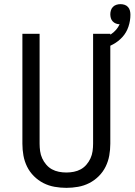

<svg xmlns="http://www.w3.org/2000/svg" viewBox="-20 -898 649 926"><path d="M300 8Q272 8 243.5 3Q215 -2 189.5 -15Q164 -28 143.5 -48.5Q123 -69 110.5 -94.5Q98 -120 93 -148Q88 -176 88 -205V-735H171V-205Q171 -187 173.5 -169Q176 -151 183.5 -134.5Q191 -118 203 -104Q215 -90 230.5 -81.5Q246 -73 264 -69.5Q282 -66 300 -66Q318 -66 336 -69.5Q354 -73 369.5 -81.5Q385 -90 397 -104Q409 -118 416.5 -134.5Q424 -151 426.5 -169Q429 -187 429 -205V-735H512V-205Q512 -176 507 -148Q502 -120 489.5 -94.5Q477 -69 456.5 -48.5Q436 -28 410.5 -15Q385 -2 356.5 3Q328 8 300 8ZM471 -662 456 -708Q471 -712 486.5 -718Q502 -724 515.5 -733Q529 -742 539.5 -754Q550 -766 557 -781Q548 -781 539 -784.5Q530 -788 523.5 -795Q517 -802 514.5 -811Q512 -820 512 -829Q512 -839 515 -848.5Q518 -858 525 -865Q532 -872 541.5 -875Q551 -878 561 -878Q571 -878 580.5 -875Q590 -872 597 -864.5Q604 -857 606.5 -847Q609 -837 609 -827Q609 -798 599.5 -769.5Q590 -741 570.5 -719.5Q551 -698 525 -684Q499 -670 471 -662Z"/></svg>

Font: Iosevka Extended
Style: Regular
Weight: 400
Width: 7
Monospace: yes
Designer: Belleve Invis
Foundry: Belleve Invis
Version: Version 32.5.0; ttfautohint (v1.8.4)